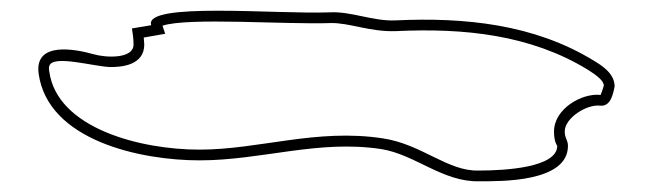

<svg xmlns="http://www.w3.org/2000/svg" viewBox="-20 -563 1217 358"><path d="M262 -516 226 -510C227 -502 229 -493 229 -480C229 -453 178 -455 154 -462C122 -471 44 -487 52 -426C69 -301 242 -264 352 -264C468 -264 573 -303 691 -285C754 -275 806 -223 874 -225C914 -225 1039 -223 1039 -291C1039 -302 1033 -305 1033 -318C1033 -343 1074 -369 1099 -366C1118 -364 1123 -386 1126 -402C1126 -426 1102 -441 1087 -450C976 -518 846 -531 718 -525C675 -523 636 -542 595 -540C497 -536 247 -560 262 -516ZM283 -515C329 -531 514 -517 596 -520C631 -521 670 -503 719 -505C846 -511 970 -498 1076 -433C1092 -423 1105 -413 1106 -404C1104 -396 1101 -389 1100 -386C1065 -390 1013 -360 1013 -318C1013 -297 1019 -292 1019 -291C1019 -251 924 -245 873 -245C815 -243 767 -294 694 -305C570 -324 463 -284 352 -284C241 -284 87 -324 72 -429C71 -435 71 -438 72 -440C78 -462 158 -438 187 -438C206 -438 249 -441 249 -480C249 -485 248 -489 248 -493L288 -500Z"/></svg>

Font: CISF Camouflage Kit
Style: OuLn
Weight: 400
Designer: Robert Jablonski, Jasper
Foundry: Cannot Into Space Fonts
Version: Version 1.27